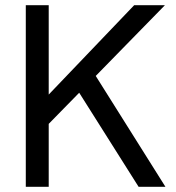

<svg xmlns="http://www.w3.org/2000/svg" viewBox="-20 -717 674 737"><path d="M79 -697H167V-354L495 -697H613L347.5 -425.5L615 0H512L284 -361L167 -241.5V0H79Z"/></svg>

Font: HK Grotesk
Style: Regular
Weight: 400
Designer: Alfredo Marco Pradil
Foundry: Hanken Design Co.
Version: Version 3.001